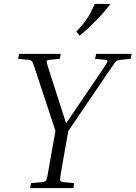

<svg xmlns="http://www.w3.org/2000/svg" viewBox="-20 -953 687 973"><path d="M356 -25 352 0H133L137 -25L193 -30Q207 -32 211.5 -35.5Q216 -39 220 -59L261 -290L155 -611Q146 -638 141 -643.5Q136 -649 121 -650L72 -655L77 -680H288L283 -655L234 -650Q218 -649 216.5 -643.5Q215 -638 224 -611L315 -328L507 -611Q525 -638 525 -643.5Q525 -649 511 -650L462 -655L467 -680H647L642 -655L593 -650Q582 -649 575.5 -647Q569 -645 563 -637Q557 -629 545 -611L326 -289L289 -79Q283 -44 285 -38Q287 -32 302 -30ZM384 -772 367 -793Q399 -826 419.5 -856.5Q440 -887 460 -933H540Q506 -889 467.5 -849.5Q429 -810 384 -772Z"/></svg>

Font: Inria Serif Light
Style: Italic
Weight: 300
Italic angle: -10°
Designer: Black Foundry Team
Foundry: Black Foundry
Version: Version 1.000; ttfautohint (v1.8.3)